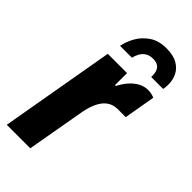

<svg xmlns="http://www.w3.org/2000/svg" viewBox="-230 -778 832 832"><g transform="rotate(45 186.5 -362.0)"><path d="M1 0 93 -527H211V-453H216Q230 -480 247 -499Q264 -518 284.5 -529Q305 -540 328 -540Q339 -540 349.5 -537.5Q360 -535 367 -532L342 -388H295Q272 -388 255 -379.5Q238 -371 225.5 -354.5Q213 -338 204 -313Q195 -288 190 -255L145 0ZM256 -724Q299 -724 324.5 -709Q350 -694 361.5 -670.5Q373 -647 373 -620Q373 -612 372.5 -604.5Q372 -597 370 -589H297Q298 -608 293.5 -622Q289 -636 277.5 -643.5Q266 -651 247 -651Q226 -651 212 -642Q198 -633 190 -618.5Q182 -604 179 -589H106Q112 -621 130 -652Q148 -683 179 -703.5Q210 -724 256 -724Z"/></g></svg>

Font: Archivo Condensed ExtraBold
Style: Italic
Weight: 800
Width: 3
Italic angle: -10°
Designer: Hector Gatti
Foundry: Omnibus-Type
Version: Version 2.001